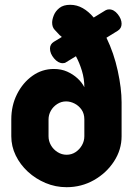

<svg xmlns="http://www.w3.org/2000/svg" viewBox="-20 -769 565 799"><path d="M257 10Q211 10 169.5 -7.5Q128 -25 96 -54.5Q64 -84 45.5 -122Q27 -160 27 -202V-272Q27 -330 51 -377.5Q75 -425 115 -453.5Q155 -482 204 -482Q235 -482 259.5 -471Q284 -460 302.5 -443Q321 -426 331 -406Q331 -441 321 -474Q311 -507 296 -535L255 -510Q250 -506 241 -506Q222 -506 205 -526Q188 -546 188 -567Q188 -585 204 -595L237 -615Q236 -617 233 -619Q230 -621 228 -623Q218 -634 207.5 -645Q197 -656 197 -675Q197 -688 204 -705.5Q211 -723 227.5 -736Q244 -749 272 -749Q300 -749 324.5 -735Q349 -721 370 -696L419 -726Q426 -730 434 -730Q454 -730 470 -710Q486 -690 486 -670Q486 -651 470 -641L423 -612Q454 -548 470 -474.5Q486 -401 486 -343V-202Q486 -146 454.5 -97.5Q423 -49 371 -19.5Q319 10 257 10ZM257 -125Q278 -125 294.5 -136Q311 -147 321 -164.5Q331 -182 331 -202V-272Q331 -296 319.5 -312.5Q308 -329 290.5 -338Q273 -347 255 -347Q235 -347 218 -336Q201 -325 191.5 -308Q182 -291 182 -272V-202Q182 -182 192 -164.5Q202 -147 219.5 -136Q237 -125 257 -125Z"/></svg>

Font: Dosis ExtraLight ExtraBold
Style: Regular
Weight: 800
Version: Version 3.001; ttfautohint (v1.8.2)